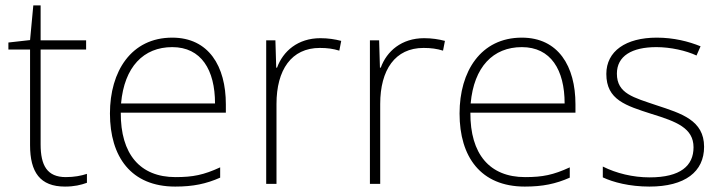

<svg xmlns="http://www.w3.org/2000/svg" viewBox="-20 -679 2666 709"><path d="M223 -25C154 -25 130 -68 130 -146V-496H298V-530H130V-659H103L91 -531L11 -522V-496H91V-143C91 -43 128 10 220 10C254 10 279 4 301 -4V-37C280 -30 254 -25 223 -25Z M616 -540C464 -540 386 -415 386 -260C386 -100 464 10 627 10C693 10 741 0 793 -23V-61C732 -33 693 -25 628 -25C497 -25 425 -110 426 -263H814V-294C814 -434 751 -540 616 -540ZM616 -505C723 -505 774 -421 774 -297H427C439 -432 510 -505 616 -505Z M1163 -538C1080 -538 1025 -490 1003 -429H1000L997 -530H963V0H1001V-295C1001 -421 1056 -502 1161 -502C1189 -502 1210 -499 1233 -492L1240 -528C1217 -534 1192 -538 1163 -538Z M1546 -538C1463 -538 1408 -490 1386 -429H1383L1380 -530H1346V0H1384V-295C1384 -421 1439 -502 1544 -502C1572 -502 1593 -499 1616 -492L1623 -528C1600 -534 1575 -538 1546 -538Z M1907 -540C1755 -540 1677 -415 1677 -260C1677 -100 1755 10 1918 10C1984 10 2032 0 2084 -23V-61C2023 -33 1984 -25 1919 -25C1788 -25 1716 -110 1717 -263H2105V-294C2105 -434 2042 -540 1907 -540ZM1907 -505C2014 -505 2065 -421 2065 -297H1718C1730 -432 1801 -505 1907 -505Z M2580 -137C2580 -235 2496 -260 2405 -290C2320 -319 2258 -333 2258 -407C2258 -472 2313 -505 2404 -505C2456 -505 2514 -492 2552 -474L2567 -508C2523 -526 2468 -540 2405 -540C2291 -540 2219 -490 2219 -406C2219 -310 2291 -289 2387 -258C2478 -230 2541 -206 2541 -135C2541 -67 2493 -24 2379 -24C2317 -24 2256 -39 2206 -64V-24C2244 -6 2305 10 2378 10C2510 10 2580 -45 2580 -137Z"/></svg>

Font: Noto Sans Gurmukhi ExtraLight
Style: Regular
Weight: 200
Designer: Jelle Bosma - Monotype Design Team
Foundry: Monotype Imaging Inc.
Version: Version 2.004